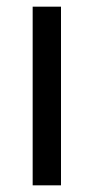

<svg xmlns="http://www.w3.org/2000/svg" viewBox="-20 -556 281 576"><path d="M163 0H78V-536H163Z"/></svg>

Font: Noto Sans Tamil SemiCondensed
Style: Regular
Weight: 400
Width: 4
Designer: Jelle Bosma - Monotype Design Team
Foundry: Monotype Imaging Inc.
Version: Version 2.004; ttfautohint (v1.8.4.7-5d5b)